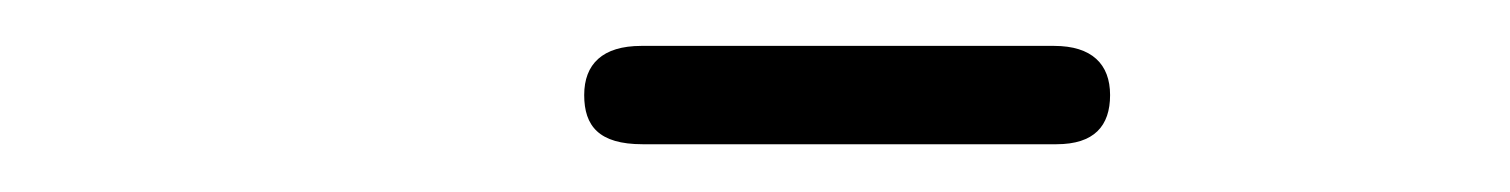

<svg xmlns="http://www.w3.org/2000/svg" viewBox="-20 -566 645 82"><path d="M431.2 -504.4C447.3 -504.4 454.1 -512.2 454.1 -525.4C454.1 -538.6 446.3 -546.4 430.2 -546.4H253.9C237.3 -546.4 229.5 -538.6 229.5 -525.4C229.5 -512.2 235.8 -504.4 254.4 -504.4Z"/></svg>

Font: Cutive Mono
Style: Regular
Weight: 400
Monospace: yes
Designer: Vernon Adams
Foundry: Vernon Adams
Version: Version 1.002